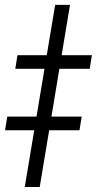

<svg xmlns="http://www.w3.org/2000/svg" viewBox="-76 -751 389 771"><path d="M205.1 -731.4 83.5 0H23.4L145.5 -731.4ZM-14.6 -474.6 -5.9 -529.3H293L284.2 -474.6ZM-55.7 -228 -46.9 -282.7H252L243.2 -228Z"/></svg>

Font: Inter 28pt Light
Style: Italic
Weight: 300
Italic angle: -9.3988°
Designer: Rasmus Andersson
Foundry: rsms
Version: Version 4.001;git-66647c0bb